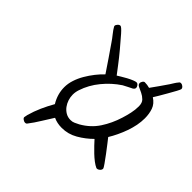

<svg xmlns="http://www.w3.org/2000/svg" viewBox="-157 -670 766 766"><g transform="rotate(45 225.5 -287.0)"><path d="M451.2 -102.5Q451.2 -95.7 445.3 -90.3Q439.5 -85 433.6 -85H430.7Q419.9 -89.8 407.7 -99.1Q395.5 -108.4 383.8 -119.6Q372.1 -130.9 361.3 -142.1Q350.6 -153.3 342.8 -162.1Q317.4 -136.7 286.1 -118.7Q254.9 -100.6 218.8 -100.6Q192.4 -100.6 171.9 -110.4Q157.2 -87.9 142.1 -63Q127 -38.1 110.4 -16.6Q107.4 -11.7 100.6 -11.7Q95.7 -11.7 89.4 -16.1Q83 -20.5 83 -25.4Q83 -27.3 84.5 -32.7Q85.9 -38.1 85.9 -40Q93.8 -68.4 106 -95.7Q118.2 -123 132.8 -148.4Q111.3 -183.6 111.3 -222.7Q111.3 -243.2 118.2 -264.2Q125 -285.2 136.7 -305.2Q148.4 -325.2 162.6 -343.3Q176.8 -361.3 191.4 -375Q172.9 -402.3 154.8 -429.2Q136.7 -456.1 118.2 -482.4Q110.4 -494.1 98.6 -508.8Q86.9 -523.4 81.1 -534.2L80.1 -537.1Q80.1 -543 85.4 -548.8Q90.8 -554.7 96.7 -554.7Q102.5 -554.7 121.1 -533.7Q139.6 -512.7 161.6 -486.3Q183.6 -460 202.1 -435.5Q220.7 -411.1 226.6 -403.3Q231.4 -406.2 241.7 -412.6Q252 -418.9 263.7 -425.3Q275.4 -431.6 286.1 -436Q296.9 -440.4 301.8 -440.4Q307.6 -440.4 312 -434.6Q316.4 -428.7 316.4 -423.8Q316.4 -417 308.6 -412.1Q299.8 -407.2 290 -402.8Q280.3 -398.4 270.5 -392.6Q233.4 -368.2 204.1 -332.5Q174.8 -296.9 161.1 -254.9Q156.2 -240.2 156.2 -225.6Q156.2 -211.9 160.6 -198.2Q165 -184.6 173.3 -173.3Q181.6 -162.1 193.8 -154.8Q206.1 -147.5 221.7 -147.5Q232.4 -147.5 240.7 -151.4Q249 -155.3 258.8 -160.2Q299.8 -183.6 323.7 -220.2Q347.7 -256.8 361.3 -300.8Q367.2 -319.3 371.6 -339.4Q376 -359.4 376 -378.9Q376 -398.4 366.2 -408.2Q356.4 -418 344.2 -423.8Q332 -429.7 322.3 -434.1Q312.5 -438.5 312.5 -447.3Q312.5 -452.1 316.4 -458Q320.3 -463.9 325.2 -463.9Q332 -463.9 338.9 -462.9Q345.7 -461.9 352.5 -460Q364.3 -476.6 376.5 -493.7Q388.7 -510.7 400.4 -528.3Q405.3 -536.1 410.2 -543.9Q415 -551.8 420.9 -558.6Q423.8 -563.5 429.7 -563.5Q435.5 -563.5 441.4 -558.6Q447.3 -553.7 447.3 -547.9Q447.3 -544.9 439.5 -530.3Q431.6 -515.6 421.4 -498Q411.1 -480.5 401.9 -464.4Q392.6 -448.2 389.6 -444.3Q412.1 -429.7 419.4 -408.7Q426.8 -387.7 426.8 -362.3Q426.8 -342.8 422.9 -322.3Q418.9 -301.8 411.6 -281.2Q404.3 -260.7 395 -241.2Q385.7 -221.7 376 -206.1Q379.9 -201.2 392.1 -185.5Q404.3 -169.9 417.5 -152.3Q430.7 -134.8 440.9 -120.1Q451.2 -105.5 451.2 -102.5Z"/></g></svg>

Font: Calligraffitti
Style: Regular
Weight: 400
Designer: Dathan Boardman
Foundry: Open Window
Version: Version 1.001